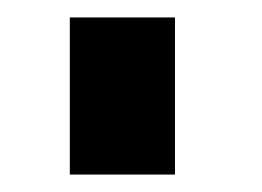

<svg xmlns="http://www.w3.org/2000/svg" viewBox="-20 -740 300 220"><path d="M60 -540H180.5V-720H60Z"/></svg>

Font: Eudonet
Style: Bold
Weight: 700
Designer: Mikhail Sharanda
Foundry: Mikhail Sharanda
Version: Version 4.503;Glyphs 3.1.2 (3151)